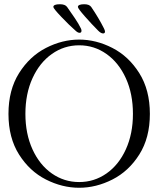

<svg xmlns="http://www.w3.org/2000/svg" viewBox="-20 -887 748 907"><path d="M20 -349Q20 -462 70 -541.5Q120 -621 197 -660.5Q274 -700 354 -700Q434 -700 511 -660.5Q588 -621 638 -541.5Q688 -462 688 -349Q688 -236 638 -157Q588 -78 511 -39Q434 0 354 0Q274 0 197 -39Q120 -78 70 -157Q20 -236 20 -349ZM608 -349Q608 -444 574.5 -517.5Q541 -591 483 -632Q425 -673 354 -673Q283 -673 225 -632Q167 -591 133.5 -517.5Q100 -444 100 -349Q100 -255 133.5 -181.5Q167 -108 225 -67.5Q283 -27 354 -27Q425 -27 483 -67.5Q541 -108 574.5 -181.5Q608 -255 608 -349ZM338 -741Q308 -767 270 -807Q232 -847 232 -854Q232 -867 263 -867Q288 -867 297 -854Q314 -830 333 -802Q352 -774 362 -753Q365 -747 365 -742Q365 -732 356 -732Q348 -732 338 -741ZM444 -742Q413 -773 380.5 -810Q348 -847 348 -854Q348 -867 378 -867Q402 -867 411 -854Q447 -801 471 -753Q476 -743 476 -738Q476 -729 467 -729Q457 -729 444 -742Z"/></svg>

Font: Hina Mincho
Style: Regular
Weight: 400
Designer: satsuyako
Foundry: satsuyako
Version: Version 1.100